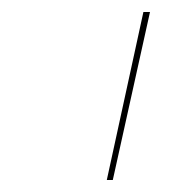

<svg xmlns="http://www.w3.org/2000/svg" viewBox="-20 -678 294 320"><path d="M219 -658H230L168 -378H158Z"/></svg>

Font: Ysabeau Hairline
Style: Italic
Weight: 100
Italic angle: -12°
Designer: Christian Thalmann (Catharsis Fonts)
Version: Version 0.003